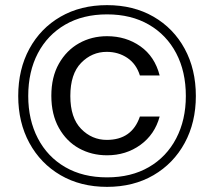

<svg xmlns="http://www.w3.org/2000/svg" viewBox="-20 -724 834 748"><path d="M397 4Q294 4 216 -41.5Q138 -87 94.5 -167Q51 -247 51 -350Q51 -454 94.5 -534Q138 -614 216 -659Q294 -704 397 -704Q500 -704 578 -659Q656 -614 699.5 -534Q743 -454 743 -350Q743 -247 699.5 -167Q656 -87 578 -41.5Q500 4 397 4ZM397 -33Q491 -33 560 -73Q629 -113 666.5 -185Q704 -257 704 -350Q704 -445 666.5 -516.5Q629 -588 560 -628Q491 -668 397 -668Q303 -668 234 -628Q165 -588 127.5 -516.5Q90 -445 90 -350Q90 -257 127.5 -185Q165 -113 234 -73Q303 -33 397 -33ZM397 -119Q337 -119 288 -146Q239 -173 209.5 -225.5Q180 -278 180 -351Q180 -424 209.5 -476Q239 -528 288 -555.5Q337 -583 397 -583Q471 -583 527 -543.5Q583 -504 602 -430H525Q511 -475 476 -498.5Q441 -522 396 -522Q338 -522 296 -479Q254 -436 254 -350Q254 -265 296 -222Q338 -179 396 -179Q494 -179 525 -270H602Q583 -200 527 -159.5Q471 -119 397 -119Z"/></svg>

Font: DeepMind Sans
Style: Regular
Weight: 400
Designer: Jonny Pinhorn / Modifications: Colophon Foundry
Foundry: Colophon Foundry
Version: Version 1.002; ttfautohint (v1.8.2)